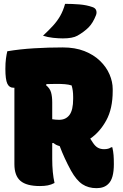

<svg xmlns="http://www.w3.org/2000/svg" viewBox="-20 -960 640 1000"><path d="M264 -7Q247 2 229 5.5Q211 9 188 9Q118 9 86.5 -18Q55 -45 55 -105V-503Q52 -503 50 -503Q28 -503 18 -524.5Q8 -546 8 -601Q8 -632 11 -654.5Q14 -677 18 -693Q83 -704 157.5 -708.5Q232 -713 307 -713Q371 -713 419.5 -694Q468 -675 501 -643Q534 -611 550.5 -572.5Q567 -534 567 -496V-486Q567 -394 533.5 -333Q500 -272 450 -238Q456 -228 463 -218Q476 -198 490 -190.5Q504 -183 522 -183Q546 -183 559 -193H565Q570 -171 571.5 -152Q573 -133 573 -105Q573 -30 545 -3Q523 20 483 20Q440 20 409 -0.5Q378 -21 350 -71Q332 -104 317.5 -135.5Q303 -167 291 -199Q271 -204 259 -215H252V-132Q252 -60 264 -7ZM252 -427V-339Q270 -336 288 -336Q323 -336 342 -361.5Q361 -387 361 -445V-456Q361 -473 359 -487.5Q357 -502 353 -515Q337 -520 318 -521.5Q299 -523 274 -523Q248 -523 222 -522L220 -516Q240 -500 246 -478.5Q252 -457 252 -427ZM319 -940Q356 -940 393.5 -937Q431 -934 462 -923Q477 -918 481 -906Q485 -894 480 -881Q464 -840 441 -817Q418 -794 383 -774Q358 -760 307 -760Q285 -760 256.5 -763Q228 -766 204 -774Q234 -802 256 -826Q278 -850 293.5 -877Q309 -904 319 -940Z"/></svg>

Font: Recursive Mn Csl St Blk
Style: Regular
Weight: 900
Monospace: yes
Version: Version 1.079;hotconv 1.0.112;makeotfexe 2.5.65598; ttfautoh